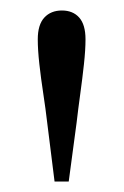

<svg xmlns="http://www.w3.org/2000/svg" viewBox="-20 -825 236 366"><path d="M98 -805Q119 -805 131 -791.5Q143 -778 143 -750Q143 -730 140 -702.5Q137 -675 133 -646Q129 -617 126 -591L111 -479H84L70 -591Q67 -617 62.5 -646.5Q58 -676 55 -703Q52 -730 52 -750Q52 -778 64.5 -791.5Q77 -805 98 -805Z"/></svg>

Font: Noto Serif SC ExtraLight
Style: Regular
Weight: 400
Version: Version 2.002-H1;hotconv 1.1.0;makeotfexe 2.6.0